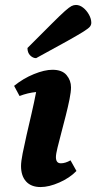

<svg xmlns="http://www.w3.org/2000/svg" viewBox="-20 -744 389 776"><path d="M144 12Q106 12 85.5 -10.5Q65 -33 65 -73Q65 -91 71.5 -124Q78 -157 87.5 -198.5Q97 -240 107.5 -285Q118 -330 126 -372Q93 -369 59 -356L37 -397Q74 -427 117 -444.5Q160 -462 192 -462Q231 -462 249 -440.5Q267 -419 267 -391Q267 -373 261 -343Q255 -313 246 -277.5Q237 -242 228 -208Q219 -174 212.5 -147.5Q206 -121 206 -109Q206 -84 226 -84Q244 -84 265 -96L289 -53Q262 -25 220 -6.5Q178 12 144 12ZM126 -509Q113 -509 102 -520Q91 -531 91 -550Q153 -612 188.5 -647.5Q224 -683 242 -699Q260 -715 269 -719.5Q278 -724 287 -724Q302 -724 316 -713Q330 -702 339.5 -685Q349 -668 349 -652Q349 -644 344 -637Q339 -630 318.5 -617Q298 -604 252.5 -578.5Q207 -553 126 -509Z"/></svg>

Font: Petrona ExtraBold
Style: Italic
Weight: 800
Italic angle: -9°
Designer: Ringo R. Seeber
Foundry: Ringo R. Seeber
Version: Version 2.001; ttfautohint (v1.8.3)